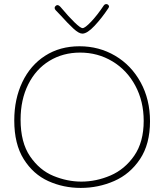

<svg xmlns="http://www.w3.org/2000/svg" viewBox="-20 -932 806 942"><path d="M50 -341Q50 -446 89.5 -529Q129 -612 201.5 -658.5Q274 -705 370 -705Q466 -705 545 -658.5Q624 -612 670 -528Q716 -444 716 -337Q716 -225 667 -151.5Q618 -78 540.5 -44Q463 -10 376 -10Q291 -10 217 -43.5Q143 -77 96.5 -151Q50 -225 50 -341ZM685 -339Q685 -435 644 -511.5Q603 -588 531.5 -631Q460 -674 373 -674Q289 -674 222.5 -633.5Q156 -593 118.5 -518Q81 -443 81 -345Q81 -233 127.5 -165Q174 -97 242 -69Q310 -41 379 -41Q452 -41 522 -71Q592 -101 638.5 -168Q685 -235 685 -339ZM515 -900Q515 -897 511 -891Q480 -844 444 -805.5Q408 -767 384 -767Q367 -767 340 -792Q313 -817 278 -856L254 -881Q248 -887 248 -893Q248 -898 252.5 -902.5Q257 -907 262 -907Q270 -907 282 -892Q317 -850 346 -822Q375 -794 385 -794Q397 -794 427 -825.5Q457 -857 489 -905Q494 -912 502 -912Q507 -912 511 -908Q515 -904 515 -900Z"/></svg>

Font: Mali ExtraLight
Style: Regular
Weight: 275
Version: Version 1.000; ttfautohint (v1.6)